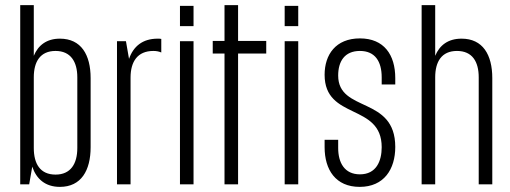

<svg xmlns="http://www.w3.org/2000/svg" viewBox="-20 -720 1993 750"><path d="M59 0H94L106 -69C122 -21 157 10 214 10C297 10 334 -54 334 -145V-415C334 -506 297 -569 214 -569C162 -569 129 -543 112 -502V-700H59ZM197 -521C256 -521 282 -479 282 -418V-142C282 -80 256 -38 197 -38C137 -38 112 -80 112 -142V-418C112 -479 137 -521 197 -521Z M596 -569C537 -569 501 -539 484 -490L472 -559H437V0H490V-417C490 -479 517 -521 579 -521C591 -521 601 -519 610 -515V-568C605 -569 601 -569 596 -569Z M683 -697V-618H736V-697ZM683 -559V0H736V-559Z M857 -700V-560H811V-511H857V0H910V-511H1020V-560H910V-700Z M1092 -697V-618H1145V-697ZM1092 -559V0H1145V-559Z M1386 -570C1291 -570 1248 -506 1248 -428C1248 -250 1471 -318 1471 -145C1471 -91 1450 -39 1386 -39C1326 -39 1301 -84 1301 -142V-174H1248V-145C1248 -57 1291 10 1385 10C1480 10 1524 -59 1524 -146C1524 -346 1301 -279 1301 -425C1301 -480 1326 -521 1386 -521C1445 -521 1471 -480 1471 -418V-390H1524V-415C1524 -506 1480 -570 1386 -570Z M1680 -418C1680 -479 1705 -521 1765 -521C1825 -521 1850 -479 1850 -418V0H1903V-415C1903 -506 1866 -569 1783 -569C1730 -569 1697 -543 1680 -502V-700H1627V0H1680Z"/></svg>

Font: Modon Arabic
Style: Regular
Weight: 400
Designer: Ahmedzaza
Foundry: Ahmedzaza
Version: Version 2.010